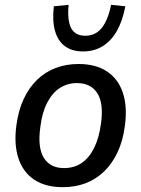

<svg xmlns="http://www.w3.org/2000/svg" viewBox="-20 -766 584 795"><path d="M240 9Q169 9 122.5 -21.5Q76 -52 56.5 -110Q37 -168 48 -248Q56 -309 78 -356Q100 -403 133.5 -435.5Q167 -468 210.5 -484.5Q254 -501 305 -501Q376 -501 422.5 -470.5Q469 -440 488.5 -382.5Q508 -325 497 -244Q489 -183 467 -136Q445 -89 411.5 -56.5Q378 -24 335 -7.5Q292 9 240 9ZM245 -70Q287 -70 318 -91Q349 -112 369.5 -153Q390 -194 398 -253Q410 -338 383 -380Q356 -422 299 -422Q259 -422 227.5 -401.5Q196 -381 175 -340Q154 -299 147 -240Q135 -155 161.5 -112.5Q188 -70 245 -70ZM324 -553Q278 -553 248.5 -575Q219 -597 207.5 -639Q196 -681 203 -740L264 -746Q258 -682 274.5 -650Q291 -618 333 -618Q375 -618 401 -650Q427 -682 440 -746L499 -740Q488 -681 464.5 -639Q441 -597 405.5 -575Q370 -553 324 -553Z"/></svg>

Font: Nunito Sans 10pt SemiCondensed SemiBold
Style: Italic
Weight: 600
Width: 4
Italic angle: -9°
Designer: Vernon Adams
Foundry: Vernon Adams
Version: Version 3.101;gftools[0.9.27]